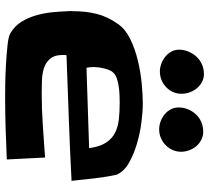

<svg xmlns="http://www.w3.org/2000/svg" viewBox="-54 -885 847 779"><g transform="rotate(90 369.5 -495.5)"><path d="M713.9 -362.3Q585.9 -355.5 459 -351.1Q332 -346.7 204.1 -341.8Q203.1 -337.9 203.1 -334Q203.1 -330.1 203.1 -326.2Q203.1 -293 218.3 -275.4Q233.4 -257.8 255.9 -250.5Q278.3 -243.2 305.7 -242.2Q333 -241.2 356.4 -241.2Q421.9 -241.2 487.3 -245.6Q552.7 -250 619.1 -254.9L627 -99.6Q562.5 -96.7 498.5 -94.7Q434.6 -92.8 370.1 -92.8Q356.4 -92.8 319.8 -93.3Q283.2 -93.8 241.7 -96.2Q200.2 -98.6 164.1 -102.5Q127.9 -106.4 116.2 -113.3Q85.9 -130.9 68.8 -158.2Q51.8 -185.5 42.5 -217.8Q33.2 -250 29.8 -283.7Q26.4 -317.4 25.4 -348.6Q24.4 -353.5 24.9 -358.9Q25.4 -364.3 25.4 -369.1Q25.4 -420.9 36.6 -465.3Q47.9 -509.8 78.1 -551.8Q98.6 -581.1 138.7 -600.6Q178.7 -620.1 225.6 -631.3Q272.5 -642.6 319.3 -647Q366.2 -651.4 400.4 -651.4Q430.7 -651.4 474.6 -646Q518.6 -640.6 562 -627.9Q605.5 -615.2 640.6 -595.2Q675.8 -575.2 688.5 -545.9Q690.4 -540 692.9 -525.9Q695.3 -511.7 698.2 -493.7Q701.2 -475.6 703.6 -455.1Q706.1 -434.6 708 -416Q710 -397.5 711.4 -382.8Q712.9 -368.2 713.9 -362.3ZM581.1 -433.6Q575.2 -476.6 559.1 -501.5Q543 -526.4 519 -538.6Q495.1 -550.8 464.4 -554.2Q433.6 -557.6 398.4 -557.6Q386.7 -557.6 369.1 -557.1Q351.6 -556.6 334 -554.2Q316.4 -551.8 300.8 -546.9Q285.2 -542 276.4 -533.2Q269.5 -527.3 265.1 -517.1Q260.7 -506.8 257.8 -495.1Q254.9 -483.4 253.4 -472.2Q252 -460.9 252 -453.1Q252 -437.5 254.9 -422.9ZM595.7 -806.6Q595.7 -788.1 588.4 -772Q581.1 -755.9 568.4 -743.7Q555.7 -731.4 539.6 -724.6Q523.4 -717.8 504.9 -717.8Q488.3 -717.8 472.7 -723.6Q457 -729.5 444.3 -739.7Q431.6 -750 423.8 -764.6Q416 -779.3 416 -795.9Q416 -816.4 423.3 -834.5Q430.7 -852.5 443.8 -866.7Q457 -880.9 475.1 -888.7Q493.2 -896.5 514.6 -896.5Q532.2 -896.5 547.4 -888.7Q562.5 -880.9 573.2 -868.2Q584 -855.5 589.8 -839.4Q595.7 -823.2 595.7 -806.6ZM360.4 -808.6Q360.4 -771.5 333.5 -746.1Q306.6 -720.7 269.5 -720.7Q253.9 -720.7 238.3 -726.6Q222.7 -732.4 210 -742.7Q197.3 -752.9 189.5 -767.1Q181.6 -781.2 181.6 -797.9Q181.6 -818.4 189.5 -836.9Q197.3 -855.5 210.4 -869.6Q223.6 -883.8 241.7 -891.6Q259.8 -899.4 280.3 -899.4Q297.9 -899.4 312.5 -891.6Q327.1 -883.8 337.9 -871.1Q348.6 -858.4 354.5 -841.8Q360.4 -825.2 360.4 -808.6Z"/></g></svg>

Font: Slackey
Style: Regular
Weight: 400
Designer: Squid
Foundry: Font Diner, Inc DBA Sideshow
Version: Version 1.000